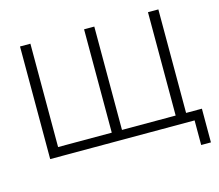

<svg xmlns="http://www.w3.org/2000/svg" viewBox="-117 -856 1326 1161"><g transform="rotate(-15 546.0 -275.5)"><path d="M1004 154V0H100V-705H165V-58H501V-705H565V-58H901V-705H966V-57H1065V154Z"/></g></svg>

Font: Nunito Sans 10pt Light
Style: Regular
Weight: 300
Designer: Vernon Adams
Foundry: Vernon Adams
Version: Version 3.101;gftools[0.9.27]